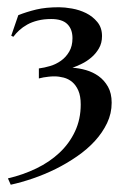

<svg xmlns="http://www.w3.org/2000/svg" viewBox="-20 -732 368 533"><path d="M87.9 -542Q103 -543.9 119.4 -548.8Q135.7 -553.7 149.4 -563.5Q163.1 -573.2 172.1 -588.6Q181.2 -604 181.2 -626Q181.2 -650.9 167 -665Q152.8 -679.2 122.1 -679.2Q101.6 -679.2 85 -675Q68.4 -670.9 55.7 -663.8Q43 -656.7 33.4 -647.9Q23.9 -639.2 17.1 -629.9L11.2 -632.8L30.8 -689.9Q54.2 -699.2 80.8 -705.6Q107.4 -711.9 144 -711.9Q159.2 -711.9 179.9 -708.3Q200.7 -704.6 219 -695.6Q237.3 -686.5 250.2 -670.9Q263.2 -655.3 263.2 -631.8Q263.2 -612.3 254.6 -597.7Q246.1 -583 233.4 -572.3Q220.7 -561.5 206.5 -554.7Q192.4 -547.9 181.2 -543.9Q199.2 -543 218.8 -537.4Q238.3 -531.7 253.9 -520.5Q269.5 -509.3 279.8 -491.2Q290 -473.1 290 -446.8Q290 -417 277.3 -390.4Q264.6 -363.8 243.4 -340.6Q222.2 -317.4 193.8 -297.9Q165.5 -278.3 134.5 -262.9Q103.5 -247.6 71.3 -236.6Q39.1 -225.6 9.8 -219.2L2 -236.8Q43.9 -246.6 80.8 -264.4Q117.7 -282.2 145 -307.9Q172.4 -333.5 188.2 -367.2Q204.1 -400.9 204.1 -441.9Q204.1 -465.3 197.5 -480.5Q190.9 -495.6 180.4 -504.4Q169.9 -513.2 156.7 -516.6Q143.6 -520 130.9 -520Q122.1 -520 114.3 -519Q106.4 -518.1 100.6 -517.1Q93.8 -515.6 87.9 -514.2V-542Z"/></svg>

Font: Marcellus
Style: Regular
Weight: 400
Designer: Astigmatic (AOETI)
Foundry: Astigmatic (AOETI)
Version: Version 1.000